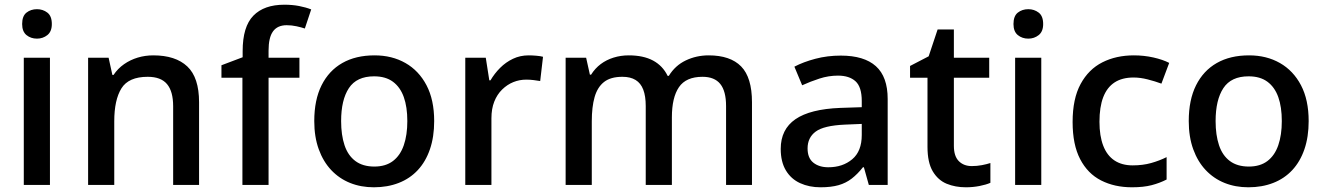

<svg xmlns="http://www.w3.org/2000/svg" viewBox="-20 -785 5626 815"><path d="M192 -540V0H81V-540ZM137 -746Q162 -746 181 -731.5Q200 -717 200 -683Q200 -651 181 -636Q162 -621 137 -621Q111 -621 92.5 -636Q74 -651 74 -683Q74 -717 92.5 -731.5Q111 -746 137 -746Z M631 -550Q725 -550 775 -503Q825 -456 825 -351V0H715V-334Q715 -397 689 -428Q663 -459 607 -459Q526 -459 495.5 -410Q465 -361 465 -270V0H354V-540H441L457 -467H462Q480 -494 506.5 -512.5Q533 -531 564.5 -540.5Q596 -550 631 -550Z M1251 -455H1120V0H1009V-455H920V-508L1010 -542V-568Q1010 -672 1055.5 -718.5Q1101 -765 1187 -765Q1221 -765 1249.5 -759.5Q1278 -754 1301 -745L1274 -664Q1259 -669 1238.5 -673.5Q1218 -678 1197 -678Q1158 -678 1139 -652Q1120 -626 1120 -570V-540H1251Z M1823 -271Q1823 -204 1805 -151.5Q1787 -99 1753.5 -63Q1720 -27 1672.5 -8.5Q1625 10 1567 10Q1512 10 1466 -8.5Q1420 -27 1386 -63Q1352 -99 1333 -151.5Q1314 -204 1314 -271Q1314 -361 1345 -423Q1376 -485 1433 -517.5Q1490 -550 1570 -550Q1644 -550 1701 -517.5Q1758 -485 1790.5 -423Q1823 -361 1823 -271ZM1428 -271Q1428 -212 1442.5 -168.5Q1457 -125 1488.5 -101.5Q1520 -78 1569 -78Q1617 -78 1648 -101.5Q1679 -125 1694 -168.5Q1709 -212 1709 -271Q1709 -331 1694 -373Q1679 -415 1648 -438Q1617 -461 1568 -461Q1494 -461 1461 -411Q1428 -361 1428 -271Z M2224 -550Q2239 -550 2256.5 -548.5Q2274 -547 2285 -544L2273 -441Q2261 -443 2245.5 -445Q2230 -447 2214 -447Q2185 -447 2159 -436.5Q2133 -426 2111.5 -405Q2090 -384 2078 -353.5Q2066 -323 2066 -283V0H1955V-540H2042L2057 -444H2062Q2079 -473 2103 -497Q2127 -521 2157.5 -535.5Q2188 -550 2224 -550Z M2988 -550Q3080 -550 3126 -503Q3172 -456 3172 -351V0H3062V-335Q3062 -398 3037.5 -428.5Q3013 -459 2962 -459Q2892 -459 2862 -415Q2832 -371 2832 -287V0H2721V-335Q2721 -377 2710.5 -404.5Q2700 -432 2678 -445.5Q2656 -459 2622 -459Q2572 -459 2544 -437Q2516 -415 2504 -373Q2492 -331 2492 -270V0H2381V-540H2468L2484 -468H2489Q2506 -495 2530 -513Q2554 -531 2584.5 -540.5Q2615 -550 2649 -550Q2711 -550 2752 -528Q2793 -506 2814 -463H2819Q2846 -507 2891 -528.5Q2936 -550 2988 -550Z M3549 -549Q3648 -549 3698 -504Q3748 -459 3748 -365V0H3668L3647 -75H3643Q3620 -46 3595.5 -27Q3571 -8 3539.5 1Q3508 10 3463 10Q3415 10 3376.5 -7.5Q3338 -25 3316 -61.5Q3294 -98 3294 -153Q3294 -236 3356.5 -279Q3419 -322 3547 -327L3638 -330V-356Q3638 -416 3611.5 -440Q3585 -464 3537 -464Q3497 -464 3458.5 -451.5Q3420 -439 3385 -423L3352 -502Q3390 -522 3441 -535.5Q3492 -549 3549 -549ZM3566 -256Q3477 -252 3442.5 -226.5Q3408 -201 3408 -155Q3408 -114 3432.5 -94.5Q3457 -75 3496 -75Q3557 -75 3597.5 -109Q3638 -143 3638 -212V-259Z M4105 -80Q4127 -80 4148 -84Q4169 -88 4184 -93V-9Q4166 -1 4138 4.5Q4110 10 4080 10Q4035 10 3998.5 -5Q3962 -20 3939.5 -57.5Q3917 -95 3917 -162V-455H3843V-505L3922 -546L3960 -660H4029V-540H4179V-455H4029V-166Q4029 -122 4050 -101Q4071 -80 4105 -80Z M4400 -540V0H4289V-540ZM4345 -746Q4370 -746 4389 -731.5Q4408 -717 4408 -683Q4408 -651 4389 -636Q4370 -621 4345 -621Q4319 -621 4300.5 -636Q4282 -651 4282 -683Q4282 -717 4300.5 -731.5Q4319 -746 4345 -746Z M4785 10Q4711 10 4654 -19Q4597 -48 4565 -109.5Q4533 -171 4533 -267Q4533 -366 4567 -428.5Q4601 -491 4659.5 -520.5Q4718 -550 4793 -550Q4836 -550 4876 -541Q4916 -532 4943 -518L4910 -430Q4883 -440 4851.5 -448Q4820 -456 4792 -456Q4743 -456 4711 -435Q4679 -414 4663 -372.5Q4647 -331 4647 -268Q4647 -208 4663 -166.5Q4679 -125 4710.5 -104Q4742 -83 4788 -83Q4831 -83 4866.5 -93Q4902 -103 4932 -118V-23Q4903 -8 4868.5 1Q4834 10 4785 10Z M5535 -271Q5535 -204 5517 -151.5Q5499 -99 5465.5 -63Q5432 -27 5384.5 -8.5Q5337 10 5279 10Q5224 10 5178 -8.5Q5132 -27 5098 -63Q5064 -99 5045 -151.5Q5026 -204 5026 -271Q5026 -361 5057 -423Q5088 -485 5145 -517.5Q5202 -550 5282 -550Q5356 -550 5413 -517.5Q5470 -485 5502.5 -423Q5535 -361 5535 -271ZM5140 -271Q5140 -212 5154.5 -168.5Q5169 -125 5200.5 -101.5Q5232 -78 5281 -78Q5329 -78 5360 -101.5Q5391 -125 5406 -168.5Q5421 -212 5421 -271Q5421 -331 5406 -373Q5391 -415 5360 -438Q5329 -461 5280 -461Q5206 -461 5173 -411Q5140 -361 5140 -271Z"/></svg>

Font: Noto Sans Oriya Medium
Style: Regular
Weight: 500
Version: Version 2.003